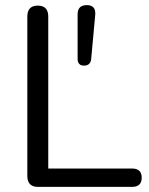

<svg xmlns="http://www.w3.org/2000/svg" viewBox="-20 -732 583 752"><path d="M284 -502V-676Q284 -712 320 -712Q356 -712 353 -674L337 -500Q334 -475 309 -475Q284 -475 284 -502ZM497 0H129Q87 0 87 -43V-667Q87 -710 128 -710Q169 -710 169 -667V-72H497Q535 -72 535 -36Q535 0 497 0Z"/></svg>

Font: Nunito
Style: Regular
Weight: 400
Designer: Vernon Adams
Foundry: Vernon Adams
Version: Version 3.602